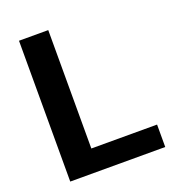

<svg xmlns="http://www.w3.org/2000/svg" viewBox="-132 -823 834 925"><g transform="rotate(-20 285.0 -361.0)"><path d="M557 0V-115H220V-722H70V0Z"/></g></svg>

Font: Perun
Style: Bold
Weight: 700
Foundry: Copyright (c) Stefan Peev, Context Ltd, 2016
Version: Version 1.089